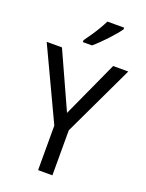

<svg xmlns="http://www.w3.org/2000/svg" viewBox="-172 -1027 846 1110"><g transform="rotate(20 251.0 -472.0)"><path d="M251 -368 409 -714H502L295 -277V0H207V-274L0 -714H94ZM393 -934Q384 -920 367 -900Q350 -880 330 -858.5Q310 -837 290 -817.5Q270 -798 253 -784H197V-796Q213 -818 230.5 -843.5Q248 -869 263.5 -895.5Q279 -922 290 -944H393Z"/></g></svg>

Font: Noto Sans Hebrew SemiCondensed
Style: Regular
Weight: 400
Width: 4
Designer: Monotype Design Team
Foundry: Monotype Imaging Inc.
Version: Version 2.003